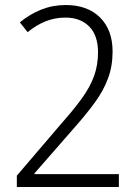

<svg xmlns="http://www.w3.org/2000/svg" viewBox="-20 -744 551 764"><path d="M453 0H47V-45L229 -258Q276 -311 307.5 -355Q339 -399 354.5 -442Q370 -485 370 -536Q370 -603 335 -638.5Q300 -674 240 -674Q198 -674 161 -659Q124 -644 90 -616L59 -655Q99 -688 144.5 -706Q190 -724 242 -724Q328 -724 378 -674.5Q428 -625 428 -539Q428 -480 409.5 -431Q391 -382 357 -335.5Q323 -289 276 -236L117 -54V-51H453Z"/></svg>

Font: Noto Sans Arabic SemCond Light
Style: Regular
Weight: 300
Width: 4
Designer: Monotype Design Team, Nadine Chahine, Nizar Qandah and Khaled Hosny
Foundry: Monotype Imaging Inc.
Version: Version 2.012; ttfautohint (v1.8.4.7-5d5b)